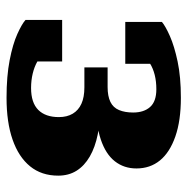

<svg xmlns="http://www.w3.org/2000/svg" viewBox="-13 -550 573 587"><g transform="rotate(90 273.5 -256.5)"><path d="M249 -65Q294 -65 316 -87Q338 -109 338 -150Q338 -175 327.5 -192.5Q317 -210 297 -219Q277 -228 247 -228H186V-299H246Q274 -299 291.5 -307.5Q309 -316 316.5 -334Q324 -352 324 -377Q324 -410 307 -429Q290 -448 253 -448Q229 -448 209 -443Q189 -438 174 -428.5Q159 -419 149 -405Q143 -411 141.5 -420Q140 -429 143 -437.5Q146 -446 154 -452Q162 -458 175 -460V-353H47V-465Q60 -476 90.5 -489.5Q121 -503 168 -513Q215 -523 279 -523Q349 -523 397.5 -506Q446 -489 470.5 -459Q495 -429 495 -387Q495 -349 473 -321Q451 -293 406 -278Q361 -263 294 -263L331 -287V-253L300 -277Q350 -277 390 -269Q430 -261 458.5 -244.5Q487 -228 502 -204Q517 -180 517 -148Q517 -97 488.5 -62Q460 -27 407 -8.5Q354 10 279 10Q213 10 164 0.5Q115 -9 84 -23Q53 -37 41 -48V-160H168V-53Q155 -55 147.5 -61Q140 -67 136.5 -75.5Q133 -84 135 -93Q137 -102 143 -108Q151 -94 167.5 -84.5Q184 -75 205 -70Q226 -65 249 -65Z"/></g></svg>

Font: Roboto Serif 36pt
Style: Bold
Weight: 700
Version: Version 1.008